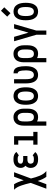

<svg xmlns="http://www.w3.org/2000/svg" viewBox="1522 -2342 1007 4092"><g transform="rotate(-90 2026.0 -295.5)"><path d="M50.8 188 174.8 -145Q158.2 -213.9 147.2 -254.2Q136.2 -294.4 117.9 -347.7Q99.6 -400.9 77.6 -438Q55.7 -475.1 28.3 -499.5H146Q194.3 -425.8 230 -293.9L306.2 -499.5H401.9L268.6 -139.6Q282.7 -82 295.2 -41.5Q307.6 -1 326.4 45.2Q345.2 91.3 370.1 127Q395 162.6 426.8 188H303.7Q251 116.7 215.3 4.4L147 188Z M761.2 -397.9Q739.7 -422.4 689.5 -422.4H670.9Q584 -422.4 584 -357.4Q584 -342.3 592.5 -331.5Q601.1 -320.8 615 -315.4Q628.9 -310.1 643.1 -307.6Q657.2 -305.2 672.4 -305.2H747.1V-215.3H672.9Q645.5 -215.3 626 -208Q606.4 -200.7 598.4 -189.7Q590.3 -178.7 587.2 -170.4Q584 -162.1 584 -154.8V-146.5Q584 -113.8 603.3 -95.7Q622.6 -77.6 670.9 -77.6H689.5Q711.4 -77.6 726.8 -81.8Q742.2 -85.9 748.5 -90.8Q754.9 -95.7 761.7 -104L832 -48.3Q784.7 12.2 689.5 12.2H670.9Q585.9 12.2 540 -31.5Q494.1 -75.2 494.1 -146.5V-154.8Q494.1 -183.6 507.6 -211.4Q521 -239.3 540 -257.3Q494.1 -296.9 494.1 -357.4Q494.1 -426.3 540.5 -469.2Q586.9 -512.2 670.9 -512.2H689.5Q786.1 -512.2 833 -451.7Q834 -450.2 834.5 -449.7Z M1261.7 -89.8V0H989.3V-89.8H1080.6V-410.2H989.3V-499.5H1170.4V-89.8Z M1580.1 12.2H1571.3Q1521.5 12.2 1484.4 -9.3V188H1394.5V-291.5Q1394.5 -343.8 1406.2 -384Q1418 -424.3 1436 -448Q1454.1 -471.7 1478.8 -486.8Q1503.4 -502 1525.6 -507.1Q1547.9 -512.2 1571.3 -512.2H1580.1Q1657.7 -512.2 1707.3 -450.4Q1756.8 -388.7 1756.8 -291.5V-208.5Q1756.8 -106.9 1711.2 -47.4Q1665.5 12.2 1580.1 12.2ZM1667 -208.5V-291.5Q1667 -350.6 1643.1 -386.5Q1619.1 -422.4 1580.1 -422.4H1571.3Q1531.2 -422.4 1507.8 -393.3Q1484.4 -364.3 1484.4 -291.5V-208.5Q1484.4 -77.6 1571.3 -77.6H1580.1Q1667 -77.6 1667 -208.5Z M2203.6 -347.7Q2211.9 -304.7 2211.9 -250.5Q2211.9 -196.3 2203.6 -152.8Q2195.3 -109.4 2180.2 -81.8Q2165 -54.2 2147 -34.7Q2128.9 -15.1 2106.9 -5.4Q2085 4.4 2065.7 8.3Q2046.4 12.2 2025.9 12.2Q2005.4 12.2 1986.1 8.3Q1966.8 4.4 1944.8 -5.4Q1922.9 -15.1 1904.8 -34.7Q1886.7 -54.2 1871.6 -81.8Q1856.4 -109.4 1848.1 -152.8Q1839.8 -196.3 1839.8 -250.5Q1839.8 -304.7 1848.1 -347.7Q1856.4 -390.6 1871.6 -418.2Q1886.7 -445.8 1904.8 -465.1Q1922.9 -484.4 1944.8 -494.1Q1966.8 -503.9 1986.1 -507.8Q2005.4 -511.7 2025.9 -511.7Q2046.4 -511.7 2065.7 -507.8Q2085 -503.9 2106.9 -494.1Q2128.9 -484.4 2147 -465.1Q2165 -445.8 2180.2 -418.2Q2195.3 -390.6 2203.6 -347.7ZM1929.7 -250.5Q1929.7 -158.7 1953.9 -118.2Q1978 -77.6 2025.9 -77.6Q2073.7 -77.6 2097.9 -118.2Q2122.1 -158.7 2122.1 -250.5Q2122.1 -341.3 2097.9 -381.6Q2073.7 -421.9 2025.9 -421.9Q1978 -421.9 1953.9 -381.6Q1929.7 -341.3 1929.7 -250.5Z M2662.1 -250.5Q2662.1 -196.3 2653.8 -152.8Q2645.5 -109.4 2630.4 -81.8Q2615.2 -54.2 2597.2 -34.7Q2579.1 -15.1 2557.1 -5.4Q2535.2 4.4 2515.9 8.3Q2496.6 12.2 2476.1 12.2Q2294.9 12.2 2294.9 -250.5V-499.5H2384.8V-250.5Q2384.8 -155.8 2407.5 -116.7Q2430.2 -77.6 2476.1 -77.6Q2523.9 -77.6 2548.1 -117.9Q2572.3 -158.2 2572.3 -250.5Q2572.3 -295.4 2568.1 -328.4Q2564 -361.3 2558.1 -378.9Q2552.2 -396.5 2543.5 -406.5Q2534.7 -416.5 2527.8 -419.2Q2521 -421.9 2512.2 -421.9H2510.3V-511.7Q2563 -511.7 2595.2 -488.8Q2627.4 -465.8 2644.8 -407.7Q2662.1 -349.6 2662.1 -250.5Z M2930.7 12.2H2921.9Q2872.1 12.2 2835 -9.3V188H2745.1V-291.5Q2745.1 -343.8 2756.8 -384Q2768.6 -424.3 2786.6 -448Q2804.7 -471.7 2829.3 -486.8Q2854 -502 2876.2 -507.1Q2898.4 -512.2 2921.9 -512.2H2930.7Q3008.3 -512.2 3057.9 -450.4Q3107.4 -388.7 3107.4 -291.5V-208.5Q3107.4 -106.9 3061.8 -47.4Q3016.1 12.2 2930.7 12.2ZM3017.6 -208.5V-291.5Q3017.6 -350.6 2993.7 -386.5Q2969.7 -422.4 2930.7 -422.4H2921.9Q2881.8 -422.4 2858.4 -393.3Q2835 -364.3 2835 -291.5V-208.5Q2835 -77.6 2921.9 -77.6H2930.7Q3017.6 -77.6 3017.6 -208.5Z M3332 188V-24.4L3193.4 -499.5H3287.1L3376.5 -192.9L3465.8 -499.5H3559.1L3421.9 -27.8V188Z M3791.5 -576.2 3717.8 -646 3843.3 -778.8 3917 -709ZM4004.4 -347.7Q4012.7 -304.7 4012.7 -250.5Q4012.7 -196.3 4004.4 -152.8Q3996.1 -109.4 3981 -81.8Q3965.8 -54.2 3947.8 -34.7Q3929.7 -15.1 3907.7 -5.4Q3885.7 4.4 3866.5 8.3Q3847.2 12.2 3826.7 12.2Q3806.2 12.2 3786.9 8.3Q3767.6 4.4 3745.6 -5.4Q3723.6 -15.1 3705.6 -34.7Q3687.5 -54.2 3672.4 -81.8Q3657.2 -109.4 3648.9 -152.8Q3640.6 -196.3 3640.6 -250.5Q3640.6 -304.7 3648.9 -347.7Q3657.2 -390.6 3672.4 -418.2Q3687.5 -445.8 3705.6 -465.1Q3723.6 -484.4 3745.6 -494.1Q3767.6 -503.9 3786.9 -507.8Q3806.2 -511.7 3826.7 -511.7Q3847.2 -511.7 3866.5 -507.8Q3885.7 -503.9 3907.7 -494.1Q3929.7 -484.4 3947.8 -465.1Q3965.8 -445.8 3981 -418.2Q3996.1 -390.6 4004.4 -347.7ZM3730.5 -250.5Q3730.5 -158.7 3754.6 -118.2Q3778.8 -77.6 3826.7 -77.6Q3874.5 -77.6 3898.7 -118.2Q3922.9 -158.7 3922.9 -250.5Q3922.9 -341.3 3898.7 -381.6Q3874.5 -421.9 3826.7 -421.9Q3778.8 -421.9 3754.6 -381.6Q3730.5 -341.3 3730.5 -250.5Z"/></g></svg>

Font: Anka/Coder Narrow
Style: Bold
Weight: 700
Width: 3
Monospace: yes
Version: Version 001.100